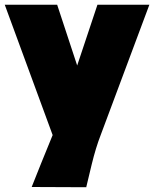

<svg xmlns="http://www.w3.org/2000/svg" viewBox="-29 -570 647 806"><path d="M333 216 104 215Q139 126 192 -3L-9 -550H211L295 -295L380 -550H598L394 -4Q373 50 356 120Q339 190 333 216Z"/></svg>

Font: AtCorfu Sans
Style: AtCorfu Sans Black
Weight: 900
Designer: Kostas Teopoulos
Foundry: Kostas Teopoulos
Version: Version 1.00 July 8, 2025, initial release